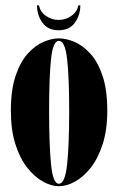

<svg xmlns="http://www.w3.org/2000/svg" viewBox="-20 -666 429 698"><path d="M194 11Q166.5 11 136.2 -5.8Q106 -22.5 79.2 -56.2Q52.5 -90 36 -141.8Q19.5 -193.5 19.5 -263.5Q19.5 -339.5 36.8 -390.5Q54 -441.5 81 -471.2Q108 -501 138 -513.8Q168 -526.5 194 -526.5Q220 -526.5 250.5 -513.8Q281 -501 308.2 -471.2Q335.5 -441.5 352.8 -390.5Q370 -339.5 370 -263.5Q370 -193.5 353.2 -141.8Q336.5 -90 309.8 -56.2Q283 -22.5 252.5 -5.8Q222 11 194 11ZM194 2Q216.5 2 224 -68.5Q231.5 -139 231.5 -263.5Q231.5 -385 224 -451.2Q216.5 -517.5 194 -517.5Q172.5 -517.5 165.5 -451.2Q158.5 -385 158.5 -263.5Q158.5 -139 165.5 -68.5Q172.5 2 194 2ZM193 -556Q154 -556 134.2 -583.5Q114.5 -611 114.5 -646.5H122Q125.5 -623.5 146.8 -608.5Q168 -593.5 193 -593.5Q218.5 -593.5 239.8 -608.5Q261 -623.5 264.5 -646.5H272Q272 -611 252.2 -583.5Q232.5 -556 193 -556Z"/></svg>

Font: Imbue 100pt ExtraBold
Style: Regular
Weight: 800
Designer: Tyler Finck
Foundry: Etcetera Type Company
Version: Version 1.102; ttfautohint (v1.8.3)